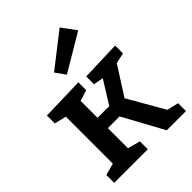

<svg xmlns="http://www.w3.org/2000/svg" viewBox="-232 -946 1067 1067"><g transform="rotate(-45 302.0 -412.5)"><path d="M32 0V-62L102 -81V-450L32 -467V-529L286 -536V-474L222 -454V-321H314L398 -456L340 -467V-528L575 -536V-474L513 -461L405 -292L528 -78L596 -62V0H445L314 -240H222V-82L296 -62V0ZM271 -611 229 -670 428 -825 490 -741Z"/></g></svg>

Font: Bitter SemiBold
Style: Regular
Weight: 600
Designer: Sol Matas, and Bitter project Authors
Foundry: Sol Matas
Version: Version 2.001